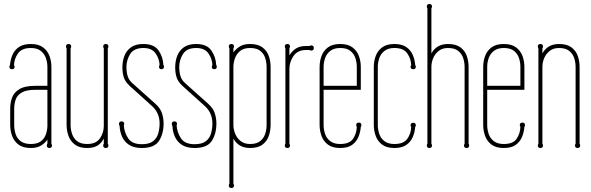

<svg xmlns="http://www.w3.org/2000/svg" viewBox="-20 -730 2956 960"><path d="M237 -11Q240 -7 240 -3Q240 10 227 10Q214 10 214 -3Q214 -8 217 -11V-32Q204 -13 184 -1.5Q164 10 134 10Q95 10 72.5 -7Q50 -24 40.5 -50.5Q31 -77 31 -105V-186Q31 -215 40 -241Q49 -267 76.5 -284Q104 -301 158 -301H217V-395Q217 -418 209.5 -439.5Q202 -461 184 -475.5Q166 -490 134 -490Q89 -490 70 -463Q51 -436 50 -404Q53 -400 53 -396Q53 -384 40 -384Q27 -384 27 -396Q27 -402 30 -405Q32 -432 42.5 -456Q53 -480 75 -495Q97 -510 134 -510Q173 -510 195.5 -493Q218 -476 227.5 -450Q237 -424 237 -395ZM51 -105Q51 -82 58 -60Q65 -38 83.5 -24Q102 -10 134 -10Q166 -10 183.5 -23Q201 -36 208.5 -56Q216 -76 217 -98V-281H158Q111 -281 88 -267Q65 -253 58 -231Q51 -209 51 -186Z M519 -11Q522 -8 522 -3Q522 10 509 10Q496 10 496 -3Q496 -8 499 -11V-37Q486 -13 466.5 -1.5Q447 10 416 10Q377 10 354.5 -7Q332 -24 322.5 -50.5Q313 -77 313 -105V-488Q310 -493 310 -497Q310 -510 323 -510Q336 -510 336 -497Q336 -493 333 -488V-105Q333 -82 340.5 -60Q348 -38 366 -24Q384 -10 416 -10Q460 -10 479.5 -38Q499 -66 499 -100V-488Q496 -493 496 -497Q496 -510 509 -510Q522 -510 522 -497Q522 -493 519 -488Z M756 -212Q782 -189 790 -163.5Q798 -138 798 -113Q798 -61 775 -25.5Q752 10 689 10Q649 10 625 -6Q601 -22 590 -47.5Q579 -73 578 -101Q575 -104 575 -110Q575 -123 588 -123Q601 -123 601 -110Q601 -106 599 -104Q601 -69 620.5 -39Q640 -9 689 -9Q727 -9 746 -24.5Q765 -40 771.5 -64Q778 -88 778 -113Q778 -164 742 -198L629 -300Q606 -321 599 -343Q592 -365 592 -393Q592 -424 602 -450.5Q612 -477 635 -493.5Q658 -510 697 -510Q750 -510 772.5 -478Q795 -446 797 -405Q800 -402 800 -397Q800 -384 787 -384Q775 -384 775 -397Q775 -401 778 -404Q777 -436 758 -463Q739 -490 697 -490Q650 -490 631 -460Q612 -430 612 -393Q613 -364 619.5 -346Q626 -328 642 -314Z M1020 -212Q1046 -189 1054 -163.5Q1062 -138 1062 -113Q1062 -61 1039 -25.5Q1016 10 953 10Q913 10 889 -6Q865 -22 854 -47.5Q843 -73 842 -101Q839 -104 839 -110Q839 -123 852 -123Q865 -123 865 -110Q865 -106 863 -104Q865 -69 884.5 -39Q904 -9 953 -9Q991 -9 1010 -24.5Q1029 -40 1035.5 -64Q1042 -88 1042 -113Q1042 -164 1006 -198L893 -300Q870 -321 863 -343Q856 -365 856 -393Q856 -424 866 -450.5Q876 -477 899 -493.5Q922 -510 961 -510Q1014 -510 1036.5 -478Q1059 -446 1061 -405Q1064 -402 1064 -397Q1064 -384 1051 -384Q1039 -384 1039 -397Q1039 -401 1042 -404Q1041 -436 1022 -463Q1003 -490 961 -490Q914 -490 895 -460Q876 -430 876 -393Q877 -364 883.5 -346Q890 -328 906 -314Z M1333 -395V-105Q1333 -77 1324 -50.5Q1315 -24 1292.5 -7Q1270 10 1230 10Q1173 10 1147 -37V188Q1150 192 1150 197Q1150 210 1137 210Q1124 210 1124 197Q1124 192 1127 188V-489Q1124 -492 1124 -497Q1124 -510 1137 -510Q1150 -510 1150 -497Q1150 -492 1147 -489V-468Q1161 -487 1180.5 -498.5Q1200 -510 1230 -510Q1270 -510 1292.5 -493Q1315 -476 1324 -450Q1333 -424 1333 -395ZM1147 -395V-105Q1147 -83 1156 -61Q1165 -39 1183.5 -24.5Q1202 -10 1230 -10Q1263 -10 1281 -24.5Q1299 -39 1306 -61Q1313 -83 1313 -105V-395Q1313 -418 1306 -440Q1299 -462 1281 -476Q1263 -490 1230 -490Q1199 -490 1181 -475.5Q1163 -461 1155 -439Q1147 -417 1147 -395Z M1427 -11Q1430 -8 1430 -3Q1430 10 1417 10Q1404 10 1404 -3Q1404 -8 1407 -11V-488Q1404 -493 1404 -497Q1404 -510 1417 -510Q1430 -510 1430 -497Q1430 -493 1427 -488V-453Q1441 -476 1460.5 -488Q1480 -500 1510 -500H1527Q1532 -503 1536 -503Q1549 -503 1549 -490Q1549 -477 1536 -477Q1532 -477 1527 -480H1510Q1468 -480 1447.5 -450Q1427 -420 1427 -385Z M1784 -281H1598V-105Q1598 -82 1605.5 -60Q1613 -38 1631.5 -24Q1650 -10 1681 -10Q1728 -10 1745.5 -36.5Q1763 -63 1764 -96Q1761 -99 1761 -104Q1761 -117 1774 -117Q1787 -117 1787 -104Q1787 -99 1784 -96Q1782 -69 1772 -45Q1762 -21 1740.5 -5.5Q1719 10 1681 10Q1642 10 1619.5 -7Q1597 -24 1587.5 -50.5Q1578 -77 1578 -105V-395Q1578 -424 1587.5 -450Q1597 -476 1619.5 -493Q1642 -510 1681 -510Q1720 -510 1742.5 -493Q1765 -476 1774.5 -450Q1784 -424 1784 -395ZM1764 -301V-395Q1764 -418 1757 -439.5Q1750 -461 1732 -475.5Q1714 -490 1681 -490Q1650 -490 1631.5 -475.5Q1613 -461 1605.5 -439.5Q1598 -418 1598 -395V-301Z M1869 -105Q1869 -82 1876.5 -60Q1884 -38 1902.5 -24Q1921 -10 1952 -10Q1998 -10 2016.5 -36Q2035 -62 2036 -95Q2033 -98 2033 -104Q2033 -116 2046 -116Q2059 -116 2059 -104Q2059 -98 2056 -95Q2054 -68 2043.5 -44Q2033 -20 2011 -5Q1989 10 1952 10Q1913 10 1890.5 -7Q1868 -24 1858.5 -50.5Q1849 -77 1849 -105V-395Q1849 -424 1858.5 -450Q1868 -476 1890.5 -493Q1913 -510 1952 -510Q1989 -510 2011 -495Q2033 -480 2043.5 -456Q2054 -432 2056 -405Q2059 -402 2059 -396Q2059 -384 2046 -384Q2033 -384 2033 -396Q2033 -401 2036 -404Q2035 -436 2016.5 -463Q1998 -490 1952 -490Q1921 -490 1902.5 -475.5Q1884 -461 1876.5 -439.5Q1869 -418 1869 -395Z M2323 -11Q2326 -8 2326 -3Q2326 10 2313 10Q2300 10 2300 -3Q2300 -8 2303 -11V-395Q2303 -418 2296 -439.5Q2289 -461 2271 -475.5Q2253 -490 2220 -490Q2192 -490 2173.5 -475.5Q2155 -461 2146 -439.5Q2137 -418 2137 -395V-11Q2140 -8 2140 -3Q2140 10 2127 10Q2114 10 2114 -3Q2114 -8 2117 -11V-688Q2114 -693 2114 -697Q2114 -710 2127 -710Q2140 -710 2140 -697Q2140 -693 2137 -688V-463Q2163 -510 2220 -510Q2260 -510 2282.5 -493Q2305 -476 2314 -450Q2323 -424 2323 -395Z M2602 -281H2416V-105Q2416 -82 2423.5 -60Q2431 -38 2449.5 -24Q2468 -10 2499 -10Q2546 -10 2563.5 -36.5Q2581 -63 2582 -96Q2579 -99 2579 -104Q2579 -117 2592 -117Q2605 -117 2605 -104Q2605 -99 2602 -96Q2600 -69 2590 -45Q2580 -21 2558.5 -5.5Q2537 10 2499 10Q2460 10 2437.5 -7Q2415 -24 2405.5 -50.5Q2396 -77 2396 -105V-395Q2396 -424 2405.5 -450Q2415 -476 2437.5 -493Q2460 -510 2499 -510Q2538 -510 2560.5 -493Q2583 -476 2592.5 -450Q2602 -424 2602 -395ZM2582 -301V-395Q2582 -418 2575 -439.5Q2568 -461 2550 -475.5Q2532 -490 2499 -490Q2468 -490 2449.5 -475.5Q2431 -461 2423.5 -439.5Q2416 -418 2416 -395V-301Z M2878 -11Q2881 -8 2881 -3Q2881 10 2868 10Q2855 10 2855 -3Q2855 -8 2858 -11V-395Q2858 -418 2851 -439.5Q2844 -461 2826 -475.5Q2808 -490 2775 -490Q2747 -490 2728.5 -475.5Q2710 -461 2701 -439.5Q2692 -418 2692 -395V-11Q2695 -8 2695 -3Q2695 10 2682 10Q2669 10 2669 -3Q2669 -8 2672 -11V-488Q2669 -493 2669 -497Q2669 -510 2682 -510Q2695 -510 2695 -497Q2695 -493 2692 -488V-463Q2718 -510 2775 -510Q2815 -510 2837.5 -493Q2860 -476 2869 -450Q2878 -424 2878 -395Z"/></svg>

Font: Wire One
Style: Regular
Weight: 400
Designer: Alexei Vanyashin, Gayaneh Bagdasaryan
Foundry: Cyreal
Version: Version 1.102; ttfautohint (v1.8.3)